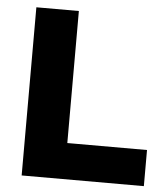

<svg xmlns="http://www.w3.org/2000/svg" viewBox="-48 -686 626 720"><g transform="rotate(5 265.0 -325.5)"><path d="M520 -145V-9H60V-642H220V-145Z"/></g></svg>

Font: Bakbak One
Style: Regular
Weight: 400
Designer: Saumya Kishore and Sanchit Sawaria
Foundry: A Good Feeling
Version: Version 1.003; ttfautohint (v1.8.3)